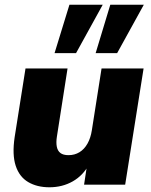

<svg xmlns="http://www.w3.org/2000/svg" viewBox="-20 -782 641 813"><path d="M189 11Q137 11 99.5 -11Q62 -33 46.5 -80Q31 -127 42 -201L88 -492H266L221 -204Q217 -179 220.5 -161Q224 -143 236 -134Q248 -125 270 -125Q296 -125 316.5 -137.5Q337 -150 350.5 -174Q364 -198 369 -231L410 -492H588L510 0H336L349 -86H357Q332 -39 288 -14Q244 11 189 11ZM385 -557 447 -762H589L476 -557ZM211 -557 274 -762H415L302 -557Z"/></svg>

Font: Nunito Sans 12pt ExtraLight 12pt Black
Style: Italic
Weight: 900
Italic angle: -9°
Version: Version 3.101;gftools[0.9.27]